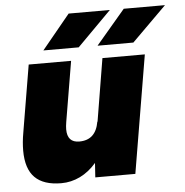

<svg xmlns="http://www.w3.org/2000/svg" viewBox="-51 -750 782 812"><g transform="rotate(-5 339.5 -344.0)"><path d="M326 -61Q295 -25 257 -6.5Q219 12 177 12Q102 12 65 -25Q28 -62 28 -139Q28 -175 35 -214L40 -244L83 -500H263L220 -244Q217 -226 217 -213Q217 -157 268 -157Q338 -157 351 -234H352L396 -500H576L492 0H322ZM504 -700H679L532 -554H380ZM270 -700H445L300 -554H150Z"/></g></svg>

Font: Oak Sans Black
Style: Italic
Weight: 900
Italic angle: -9.5°
Foundry: Erik Kennedy, Walven
Version: Version 1.000